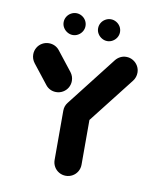

<svg xmlns="http://www.w3.org/2000/svg" viewBox="-77 -719 646 780"><g transform="rotate(10 246.5 -329.0)"><path d="M247 -312.6Q262.2 -312.6 275 -305.2Q287.8 -297.8 295.2 -285Q302.6 -272.2 302.6 -257V-55.6Q302.6 -40.4 295.2 -27.6Q287.8 -14.8 275 -7.4Q262.2 0 247 0Q231.9 0 219.1 -7.4Q206.3 -14.8 198.9 -27.6Q191.5 -40.4 191.5 -55.6V-257Q191.5 -272.2 198.9 -285Q206.3 -297.8 219.1 -305.2Q231.9 -312.6 247 -312.6ZM204.8 -383.7Q204.8 -368.5 197.4 -355.7Q190 -343 177.2 -335.6Q164.4 -328.1 149.3 -328.1Q135.9 -328.1 124.6 -333.7Q113.3 -339.3 105.6 -349.3L43.7 -428.1Q31.5 -444.1 31.5 -463Q31.5 -478.1 38.9 -490.9Q46.3 -503.7 59.1 -511.1Q71.9 -518.5 87 -518.5Q100 -518.5 111.5 -513Q123 -507.4 130.7 -497.4L193 -418.1Q204.8 -402.6 204.8 -383.7ZM405.9 -518.5Q421.1 -518.5 433.9 -510.9Q446.7 -503.3 454.1 -490.6Q461.5 -477.8 461.5 -463Q461.5 -443.7 449.6 -428.1L290.7 -224.8Q283 -214.8 271.5 -209.1Q260 -203.3 247 -203.3Q231.9 -203.3 219.1 -210.7Q206.3 -218.1 198.9 -230.9Q191.5 -243.7 191.5 -258.9Q191.5 -278.1 203.3 -293L362.6 -497.4Q370.4 -507 381.7 -512.8Q393 -518.5 405.9 -518.5ZM272.6 -613Q272.6 -625.2 278.7 -635.6Q284.8 -645.9 295.4 -652Q305.9 -658.1 317.8 -658.1Q329.6 -658.1 340.2 -652Q350.7 -645.9 356.9 -635.6Q363 -625.2 363 -613Q363 -601.1 356.9 -590.7Q350.7 -580.4 340.4 -574.3Q330 -568.1 318.1 -568.1Q306.3 -568.1 295.7 -574.3Q285.2 -580.4 278.9 -590.7Q272.6 -601.1 272.6 -613ZM130.4 -613Q130.4 -625.2 136.5 -635.6Q142.6 -645.9 153.1 -652Q163.7 -658.1 175.6 -658.1Q187.4 -658.1 198 -652Q208.5 -645.9 214.6 -635.6Q220.7 -625.2 220.7 -613Q220.7 -601.1 214.6 -590.7Q208.5 -580.4 198.1 -574.3Q187.8 -568.1 175.9 -568.1Q164.1 -568.1 153.5 -574.3Q143 -580.4 136.7 -590.7Q130.4 -601.1 130.4 -613Z"/></g></svg>

Font: 26F Galaxy Hebrew Black
Style: Regular
Weight: 900
Designer: C₂₉H₂₅N₃O₅
Version: Version 1.000